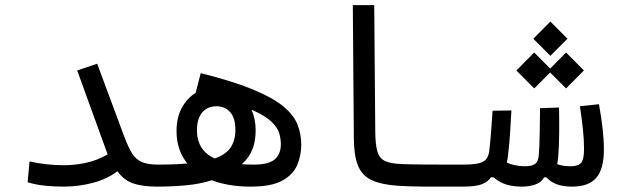

<svg xmlns="http://www.w3.org/2000/svg" viewBox="-20 -713 2384 736"><path d="M223.6 2.4Q189.9 2.4 154.5 -1Q119.1 -4.4 85.9 -14.2L93.3 -94.2Q158.2 -79.6 225.1 -79.6Q267.1 -79.6 310.5 -89.1Q354 -98.6 392.6 -121.1L275.9 -442.9L352.5 -468.8L456.5 -189Q471.2 -149.9 485.6 -126.2Q500 -102.5 522.9 -92.3Q545.9 -82 585.9 -82Q604.5 -82 612.3 -74.7Q620.1 -67.4 620.1 -43.9Q620.1 -16.1 608.9 -6.8Q597.7 2.4 580.1 2.4Q525.4 2 490.2 -10Q455.1 -22 430.2 -56.6Q390.6 -26.4 335.7 -12Q280.8 2.4 223.6 2.4Z M580.1 2.4Q565.9 2.4 559.6 -6.8Q553.2 -16.1 553.2 -44.9Q553.2 -68.4 561.5 -75.2Q569.8 -82 585.9 -82Q652.8 -82 698.2 -86.4Q678.2 -110.4 667.5 -141.6Q656.7 -172.9 656.7 -210.9Q656.7 -262.2 676.8 -299.3Q696.8 -336.4 730 -356.9L749.5 -432.6Q874 -401.4 950.4 -369.6Q1026.9 -337.9 1066.7 -304.7Q1106.4 -271.5 1120.6 -235.1Q1134.8 -198.7 1134.8 -158.2Q1134.8 -117.2 1119.4 -80.6Q1104 -43.9 1062.3 -20.8Q1020.5 2.4 941.9 2.4Q856.4 2.4 792 -22Q745.1 -7.3 691.2 -2.4Q637.2 2.4 580.1 2.4ZM802.7 -105.5Q845.2 -120.1 863.8 -147.2Q882.3 -174.3 882.3 -215.3Q882.3 -261.2 862.1 -283.4Q841.8 -305.7 810.1 -305.7Q774.9 -305.7 754.9 -281.5Q734.9 -257.3 734.9 -213.9Q734.9 -136.7 802.7 -105.5ZM906.7 -83.5Q928.2 -82 952.1 -82Q1009.8 -82 1033.2 -102.1Q1056.6 -122.1 1056.6 -160.2Q1056.6 -178.7 1051 -200.2Q1045.4 -221.7 1022 -245.1Q998.5 -268.6 944.3 -292.5Q960 -256.3 960 -213.4Q960 -170.4 947 -138.9Q934.1 -107.4 906.7 -83.5Z M1752 2.4Q1740.7 2.4 1730 2.4Q1718.8 2.4 1708 2.4Q1650.4 2.4 1600.1 2.2Q1549.8 2 1503.9 -1Q1441.4 -5.4 1404.8 -22.5Q1368.2 -39.6 1352.5 -77.6Q1336.9 -115.7 1336.4 -182.1L1332.5 -693.4H1414.6L1418.5 -209Q1418.9 -157.7 1427 -131.3Q1435.1 -105 1457.3 -95.2Q1479.5 -85.4 1522.5 -84Q1564 -82.5 1609.6 -82.3Q1655.3 -82 1714.4 -82Q1724.6 -82 1735.8 -82Q1746.6 -82 1757.8 -82Q1781.2 -82 1781.2 -43.9Q1781.2 -19 1773.7 -8.3Q1766.1 2.4 1752 2.4Z M1752.4 2.4 1757.8 -82Q1812 -82 1832 -93.3Q1852.1 -104.5 1855.5 -134.8Q1859.4 -167.5 1862.3 -205.1Q1864.7 -242.7 1868.2 -288.6L1940.4 -289.6Q1938 -244.6 1935.3 -203.1Q1932.6 -161.6 1927.7 -120.1Q1925.8 -103 1922.9 -89.4Q1939 -82.5 1956.8 -79.1Q1974.6 -75.7 1990.7 -75.7Q2019.5 -75.7 2031.5 -84.7Q2043.5 -93.8 2045.4 -118.7Q2047.9 -150.4 2048.8 -199Q2049.8 -247.6 2050.3 -298.3L2123 -300.8Q2124 -251 2123.5 -200.4Q2123 -149.9 2119.6 -109.4Q2118.2 -96.2 2116.2 -83.5Q2138.7 -75.7 2167 -75.7Q2196.8 -75.7 2207.8 -88.9Q2218.8 -102.1 2218.8 -141.6Q2218.8 -179.2 2214.4 -218.5Q2210 -257.8 2203.1 -305.7L2275.9 -313.5Q2285.2 -263.7 2290 -220.5Q2294.9 -177.2 2294.9 -139.2Q2294.9 -65.4 2265.9 -31.5Q2236.8 2.4 2172.4 2.4Q2105.5 2.4 2074.7 -33.2H2065.9Q2055.2 -13.7 2031.7 -5.6Q2008.3 2.4 1981 2.4Q1947.8 2.4 1921.6 -5.4Q1895.5 -13.2 1872.1 -33.2H1861.8Q1851.1 -16.6 1827.9 -7.1Q1804.7 2.4 1752.4 2.4ZM2149.9 -374 2088.9 -435.1 2027.8 -374 1959.5 -442.9 2027.8 -511.7 2088.9 -450.2 2149.9 -511.7 2218.3 -442.9ZM2089.8 -499 2024.4 -564.5 2089.8 -630.4 2155.3 -564.5Z"/></svg>

Font: CaskaydiaMono NF SemiLight
Style: Regular
Weight: 350
Designer: Aaron Bell
Foundry: Saja Typeworks
Version: Version 2111.001; ttfautohint (v1.8.4);Nerd Fonts 3.1.1